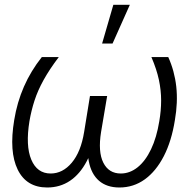

<svg xmlns="http://www.w3.org/2000/svg" viewBox="-20 -789 805 818"><path d="M158.2 -545.9H230.5Q190.9 -493.7 166 -448.7Q141.1 -403.8 127.2 -361.1Q113.3 -318.4 105.5 -272.9Q88.4 -168 113.3 -108.9Q138.2 -49.8 195.8 -49.8Q247.1 -49.8 285.9 -95.9Q324.7 -142.1 338.4 -226.6L363.3 -379.9H415.5L391.6 -235.8Q378.4 -157.2 349.6 -102.3Q320.8 -47.4 278.3 -18.8Q235.8 9.8 181.2 9.8Q92.8 9.8 55.4 -66.4Q18.1 -142.6 40.5 -277.3Q52.7 -353 82 -419.9Q111.3 -486.8 158.2 -545.9ZM625 -545.9H696.8Q723.6 -486.8 731 -419.9Q738.3 -353 725.1 -277.3Q710.9 -187.5 677.7 -123.3Q644.5 -59.1 596.7 -24.7Q548.8 9.8 488.8 9.8Q435.1 9.8 401.9 -18.8Q368.7 -47.4 358.2 -102.3Q347.7 -157.2 360.4 -235.8L384.3 -379.9H436.5L410.6 -226.6Q397 -142.1 420.2 -95.9Q443.4 -49.8 494.6 -49.8Q533.2 -49.8 566.4 -76.4Q599.6 -103 623.5 -153.1Q647.5 -203.1 658.7 -272.9Q666.5 -318.4 666.5 -361.1Q666.5 -403.8 657 -448.7Q647.5 -493.7 625 -545.9ZM415 -603.5 462.9 -768.6H533.2L459.5 -603.5Z"/></svg>

Font: Inter Tight Light
Style: Italic
Weight: 300
Italic angle: -9.39999°
Designer: Rasmus Andersson
Foundry: rsms
Version: Version 3.004